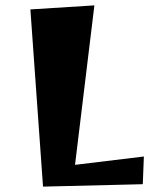

<svg xmlns="http://www.w3.org/2000/svg" viewBox="-20 -685 555 714"><path d="M140 9 93 -650 331 -665 259 -72 515 -103 511 0Z"/></svg>

Font: Joti One
Style: Regular
Weight: 400
Designer: Eduardo Rodriguez Tunni
Foundry: Eduardo Rodriguez Tunni
Version: Version 1.002; ttfautohint (v1.8.4.7-5d5b);gftools[0.9.24]